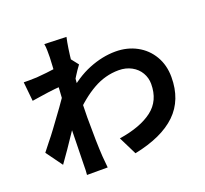

<svg xmlns="http://www.w3.org/2000/svg" viewBox="-143 -982 1286 1203"><g transform="rotate(-20 500.0 -380.0)"><path d="M812 -348Q812 -388 792 -422.5Q772 -457 734.5 -477.5Q697 -498 649 -498Q559 -498 477.5 -451.5Q396 -405 317 -321V-463Q402 -542 492.5 -578.5Q583 -615 670 -615Q748 -615 811 -581Q874 -547 910 -485.5Q946 -424 946 -345Q946 -193 852 -102Q758 -11 571 27L511 -94Q654 -116 733 -176Q812 -236 812 -348ZM130 -510 78 -502 65 -630Q89 -629 152 -631Q218 -636 287.5 -646Q357 -656 389 -668L429 -617Q405 -585 387 -555.5Q369 -526 364 -518L305 -330L245 -242Q172 -132 120 -60L41 -169L85 -225Q109 -254 137 -292Q234 -423 275 -484L277 -510L284 -528Q235 -525 188 -518.5Q141 -512 130 -510ZM272 -766Q272 -791 268 -811L414 -806Q400 -745 389 -640Q364 -440 364 -286Q364 -117 370 -26Q373 17 377 51H239Q242 28 242 -23L244 -114L245 -159L248 -312Q253 -422 261 -535Q272 -702 272 -721Z"/></g></svg>

Font: Merged Yaku Han JP
Style: Bold
Weight: 700
Designer: Ryoko NISHIZUKA 西塚涼子 (kana, bopomofo & ideographs); Paul D. Hunt (Latin, Greek & Cyrillic); Sandoll Communications 산돌커뮤니
Foundry: Adobe
Version: Version 2.004